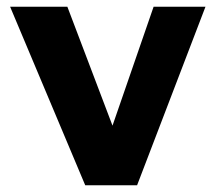

<svg xmlns="http://www.w3.org/2000/svg" viewBox="-20 -550 640 570"><path d="M233 0 10 -530H180L314 -177L436 -530H590L387 0Z"/></svg>

Font: Golos Text VF
Style: Regular
Weight: 400
Designer: A.Korolkova, Vitaly Kuzmin
Foundry: ParaType Ltd
Version: Version 2.003